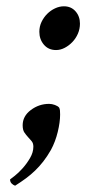

<svg xmlns="http://www.w3.org/2000/svg" viewBox="-20 -466 278 610"><path d="M136 -136Q104 -136 78 -116.5Q52 -97 52 -68Q52 -53 57.5 -45Q63 -37 69 -30.5Q75 -24 80.5 -17.5Q86 -11 86 0Q86 18 75.5 36Q65 54 52 68.5Q39 83 27 92.5Q15 102 12 104Q12 112 17 117Q22 122 28 124Q47 112 62.5 100.5Q78 89 91.5 76Q105 63 117.5 47Q130 31 142 10Q156 -16 163.5 -47Q171 -78 171 -102Q171 -110 170.5 -115Q170 -120 168 -124Q164 -129 154.5 -132.5Q145 -136 136 -136ZM105 -365Q105 -341 119.5 -324Q134 -307 158 -307Q172 -307 185.5 -314Q199 -321 210 -332.5Q221 -344 227.5 -359Q234 -374 234 -391Q234 -414 220 -430Q206 -446 183 -446Q169 -446 155 -439.5Q141 -433 130 -422Q119 -411 112 -396.5Q105 -382 105 -365Z"/></svg>

Font: Vermiglione
Style: Italic
Weight: 400
Italic angle: -11°
Version: Version 1.105